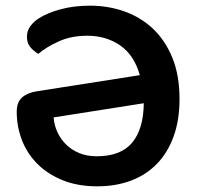

<svg xmlns="http://www.w3.org/2000/svg" viewBox="-20 -641 697 677"><path d="M39 -247Q39 -281 58 -297.5Q77 -314 109 -319L473 -376Q453 -447 403.5 -481Q354 -515 288 -515Q231 -515 187 -495Q143 -475 115 -451Q97 -462 86 -476Q75 -490 75 -511Q75 -533 87.5 -549.5Q100 -566 118 -577Q148 -596 194.5 -608.5Q241 -621 298 -621Q361 -621 418 -601Q475 -581 518.5 -540.5Q562 -500 587.5 -438Q613 -376 613 -292Q613 -217 592 -159.5Q571 -102 533 -63Q495 -24 441.5 -4Q388 16 323 16Q254 16 201 -5.5Q148 -27 112 -63Q76 -99 57.5 -146.5Q39 -194 39 -247ZM321 -90Q406 -90 446 -138Q486 -186 487 -277L169 -227Q171 -200 182.5 -175Q194 -150 213.5 -131Q233 -112 260 -101Q287 -90 321 -90Z"/></svg>

Font: Baloo Bhai 2 SemiBold
Style: Regular
Weight: 600
Designer: Supriya Tembe, Noopur Datye and Ek Type
Foundry: Ek Type
Version: Version 1.640;PS 1.000;hotconv 16.6.51;makeotf.lib2.5.65220;